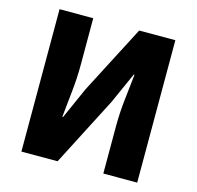

<svg xmlns="http://www.w3.org/2000/svg" viewBox="-108 -856 992 969"><g transform="rotate(15 388.5 -372.0)"><path d="M86 0V-744H262V-498Q262 -431 254 -357Q246 -283 240 -223H244L317 -387L502 -744H691V0H514V-247Q514 -315 522 -387Q530 -459 537 -522H533L460 -359L275 0Z"/></g></svg>

Font: Kinto Sans Black
Style: Regular
Weight: 900
Designer: Authors: Ryoko NISHIZUKA  (kana & ideographs); Paul D. Hunt (Latin, Greek & Cyrillic); Wenlong ZHANG  (bopomofo); Sandol
Foundry: Adobe Systems Incorporated, ookami Inc.
Version: Version 0.001